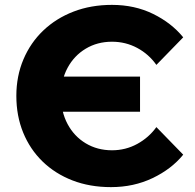

<svg xmlns="http://www.w3.org/2000/svg" viewBox="-20 -751 801 787"><path d="M435 16Q348 16 277 -11.5Q206 -39 154.5 -89Q103 -139 75 -207.5Q47 -276 47 -358Q47 -439 76 -507.5Q105 -576 157.5 -626Q210 -676 281.5 -703.5Q353 -731 439 -731Q532 -731 607.5 -694Q683 -657 731 -598L621 -485Q590 -529 542.5 -554.5Q495 -580 439 -580Q379 -580 331.5 -551.5Q284 -523 257 -473Q230 -423 230 -358Q230 -293 257 -242.5Q284 -192 331.5 -163.5Q379 -135 439 -135Q495 -135 542.5 -161Q590 -187 621 -230L731 -117Q683 -58 605.5 -21Q528 16 435 16ZM154 -293V-437H554V-293Z"/></svg>

Font: Wix Madefor Display ExtraBold
Style: Regular
Weight: 800
Designer: Dalton Maag Ltd
Foundry: Dalton Maag Ltd
Version: Version 3.100